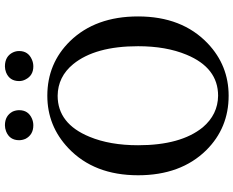

<svg xmlns="http://www.w3.org/2000/svg" viewBox="-108 -868 993 818"><g transform="rotate(-90 389.0 -459.5)"><path d="M263.7 -814.5Q223.6 -814.5 206.1 -847.7Q200.2 -861.3 200.2 -875Q200.2 -916 238.3 -930.7Q251 -935.5 263.7 -935.5Q304.7 -935.5 322.3 -902.3Q328.1 -888.7 328.1 -875Q328.1 -835.9 292 -820.3Q278.3 -814.5 263.7 -814.5ZM514.6 -814.5Q475.6 -814.5 459 -847.7Q452.1 -860.4 452.1 -875Q452.1 -916 489.3 -930.7Q502 -935.5 514.6 -935.5Q557.6 -935.5 574.2 -901.4Q580.1 -888.7 580.1 -875Q580.1 -835.9 543 -820.3Q529.3 -814.5 514.6 -814.5ZM178.7 -368.2Q178.7 -186.5 254.9 -92.8Q309.6 -28.3 389.6 -27.3Q508.8 -27.3 564.5 -162.1Q600.6 -249 600.6 -368.2Q600.6 -550.8 524.4 -644.5Q470.7 -710 389.6 -710.9Q270.5 -710.9 214.8 -575.2Q178.7 -488.3 178.7 -368.2ZM389.6 -754.9Q527.3 -754.9 622.1 -658.2Q727.5 -549.8 727.5 -368.2Q727.5 -180.7 612.3 -71.3Q518.6 17.6 389.6 17.6Q252 17.6 157.2 -78.1Q50.8 -186.5 50.8 -368.2Q50.8 -555.7 166 -665Q260.7 -754.9 389.6 -754.9Z"/></g></svg>

Font: GenYoMin JP SemiBold
Style: Regular
Weight: 600
Version: Version 1.001;PS 1;hotconv 16.6.51;makeotf.lib2.5.65220 DEVE